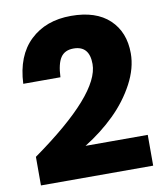

<svg xmlns="http://www.w3.org/2000/svg" viewBox="-81 -790 728 849"><g transform="rotate(-10 283.0 -365.5)"><path d="M34.2 -7.8V-136.2Q352.1 -362.3 352.1 -497.1Q352.1 -579.1 280.8 -579.1Q241.2 -579.1 222.9 -551.5Q204.6 -523.9 202.1 -463.9H35.2Q41 -589.4 111.3 -656.2Q181.6 -723.1 294.9 -723.1Q406.7 -723.1 466.8 -666.5Q526.9 -609.9 526.9 -514.2Q526.9 -447.8 490 -378.4Q453.1 -309.1 393.8 -251Q334.5 -192.9 258.8 -146H538.1V-7.8Z"/></g></svg>

Font: Biathlonist
Style: Bold
Weight: 700
Designer: Go4gold
Foundry: Go4gold
Version: Version 3.010;FEAKit 1.0